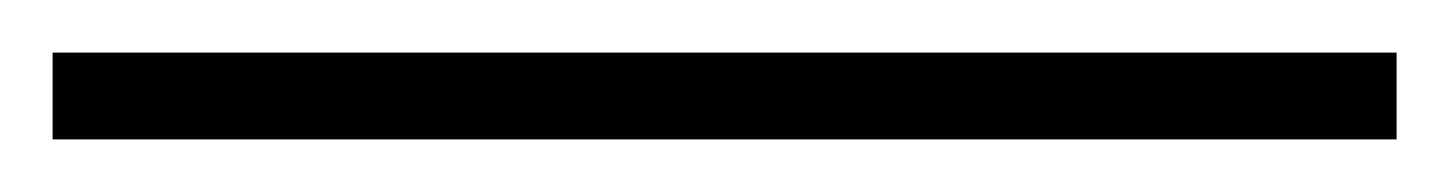

<svg xmlns="http://www.w3.org/2000/svg" viewBox="-20 77 551 73"><path d="M511 97V130H0V97Z"/></svg>

Font: Kantumruy Pro ExtraLight
Style: Regular
Weight: 250
Version: Version 1.002